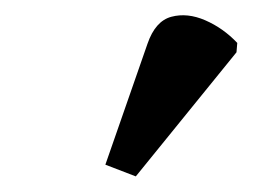

<svg xmlns="http://www.w3.org/2000/svg" viewBox="-20 -831 324 246"><path d="M154 -605 115 -620 169 -775Q179 -804 199.5 -809.5Q220 -815 243 -805Q266 -795 284 -776L283 -764Z"/></svg>

Font: Noto Serif Medium
Style: Italic
Weight: 500
Italic angle: -12°
Designer: Monotype Design Team
Foundry: Monotype Imaging Inc.
Version: Version 2.014; ttfautohint (v1.8.4.7-5d5b)